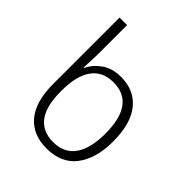

<svg xmlns="http://www.w3.org/2000/svg" viewBox="-213 -888 1025 1025"><g transform="rotate(45 300.0 -375.0)"><path d="M309 10Q206 10 149 -58Q92 -126 92 -260V-760H149V-550Q149 -521 147.5 -488.5Q146 -456 145 -436H149Q168 -479 212.5 -510.5Q257 -542 322 -542Q422 -542 479 -472.5Q536 -403 536 -267Q536 -141 479.5 -65.5Q423 10 309 10ZM310 -39Q394 -39 435.5 -98Q477 -157 477 -268Q477 -493 314 -493Q232 -493 190.5 -435Q149 -377 149 -267V-259Q149 -147 190.5 -93Q232 -39 310 -39Z"/></g></svg>

Font: Noto Sans Mono Light
Style: Regular
Weight: 300
Designer: Monotype Design Team
Foundry: Monotype Imaging Inc.
Version: Version 2.014; ttfautohint (v1.8.4.7-5d5b)